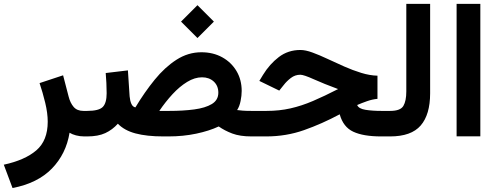

<svg xmlns="http://www.w3.org/2000/svg" viewBox="-42 -702 2561 988"><path d="M392.6 0Q368.7 0 348.9 -5.4Q329.1 -10.7 315.9 -19Q298.3 89.8 225.1 165.3Q151.9 240.7 22.5 265.6L-22.5 145.5Q85.9 122.1 144.8 71.8Q203.6 21.5 203.6 -75.7Q203.6 -119.6 190.7 -173.1Q177.7 -226.6 161.6 -274.4L282.7 -314.5L311 -205.6Q319.3 -172.4 336.9 -151.9Q354.5 -131.3 387.2 -131.3H406.2V0Z M974.1 -675.3 1058.6 -590.8 974.1 -506.3 889.6 -590.8ZM824.7 0H798.8Q713.4 0 655.5 -15.4Q597.7 -30.8 564.5 -65.4Q536.6 -34.2 499.8 -17.1Q462.9 0 406.7 0H386.7L387.2 -131.3H406.7Q466.8 -131.3 486.8 -151.6Q506.8 -171.9 506.8 -222.2Q506.8 -249.5 505.4 -275.1Q503.9 -300.8 502 -326.2L616.2 -339.8L625 -206.1Q627 -183.6 634 -167.7Q641.1 -151.9 654.8 -149.4Q701.7 -227.5 753.9 -291.7Q806.2 -356 866 -394.5Q925.8 -433.1 994.1 -433.1Q1054.7 -433.1 1101.6 -407.2Q1148.4 -381.3 1175 -336.4Q1201.7 -291.5 1201.7 -233.9Q1201.7 -210 1196 -182.1Q1190.4 -154.3 1178.2 -135.7Q1190.4 -133.8 1207.5 -132.6Q1224.6 -131.3 1251.5 -131.3H1266.1V0H1252Q1192.9 0 1153.3 -14.9Q1113.8 -29.8 1083.5 -51.3Q1034.7 -28.3 967.8 -14.2Q900.9 0 824.7 0ZM997.6 -304.2Q960 -304.2 921.1 -280.5Q882.3 -256.8 845.9 -217.5Q809.6 -178.2 777.8 -131.3H829.1Q900.4 -131.3 957.5 -138.9Q1014.6 -146.5 1048.1 -166.7Q1081.5 -187 1081.5 -225.1Q1081.5 -260.7 1057.9 -282.5Q1034.2 -304.2 997.6 -304.2Z M1900.4 -312.5V-193.4Q1874 -190.9 1846.9 -181.4Q1819.8 -171.9 1795.9 -161.6Q1803.7 -142.6 1838.4 -137Q1873 -131.3 1920.9 -131.3H1947.8V0H1918.9Q1827.6 0 1775.9 -24.2Q1724.1 -48.3 1706.1 -113.8Q1614.7 -64.9 1522.7 -32.5Q1430.7 0 1328.1 0H1246.6V-131.3H1329.6Q1395.5 -131.3 1452.6 -144.3Q1509.8 -157.2 1568.6 -182.4Q1627.4 -207.5 1697.8 -243.7Q1624 -271 1572.5 -294.2Q1521 -317.4 1503.4 -317.4Q1476.6 -317.4 1454.8 -300.8Q1433.1 -284.2 1418.5 -265.1L1395 -235.8L1292.5 -285.6L1311.5 -316.9Q1345.2 -372.1 1392.8 -408.4Q1440.4 -444.8 1503.9 -444.8Q1530.3 -444.8 1566.2 -431.6Q1602.1 -418.5 1643.6 -398.9Q1685.1 -379.4 1729.2 -359.9Q1773.4 -340.3 1817.1 -326.9Q1860.8 -313.5 1900.4 -312.5Z M1928.2 -131.3H1965.8Q2018.6 -131.3 2033.7 -157Q2048.8 -182.6 2048.8 -231.4V-682.1H2171.4V-222.2Q2171.4 -112.3 2122.8 -56.2Q2074.2 0 1965.3 0H1928.2Z M2429.7 -682.1V-0.5H2307.6V-682.1Z"/></svg>

Font: Vazirmatn FD
Style: Bold
Weight: 700
Designer: Saber Rastikerdar
Foundry: Saber Rastikerdar
Version: Version 33.001